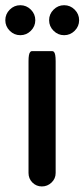

<svg xmlns="http://www.w3.org/2000/svg" viewBox="-36 -687 316 719"><path d="M70.8 -39.1V-458Q70.8 -486.3 77.6 -492.7Q80.1 -495.6 84 -495.6H159.2Q163.1 -495.6 166 -492.7Q172.4 -486.3 172.4 -458V-39.1Q172.4 -18.1 157 -3.4Q141.6 11.2 120.8 11.2Q100.1 11.2 85.4 -3.4Q70.8 -18.1 70.8 -39.1ZM164.6 -571.8Q147.9 -588.4 147.9 -611.3Q147.9 -634.3 164.6 -650.9Q181.2 -667.5 204.1 -667.5Q227.1 -667.5 243.7 -650.9Q260.3 -634.3 260.3 -611.3Q260.3 -588.4 243.7 -571.8Q227.1 -555.2 204.1 -555.2Q181.2 -555.2 164.6 -571.8ZM0.5 -571.8Q-16.1 -588.4 -16.1 -611.3Q-16.1 -634.3 0.5 -650.9Q17.1 -667.5 40 -667.5Q63 -667.5 79.6 -650.9Q96.2 -634.3 96.2 -611.3Q96.2 -588.4 79.6 -571.8Q63 -555.2 40 -555.2Q17.1 -555.2 0.5 -571.8Z"/></svg>

Font: YuPearl-Medium
Style: Medium
Weight: 500
Designer: Max Yao
Foundry: Max-Everyday
Version: Version 1.011; ttfautohint (v1.8.3)